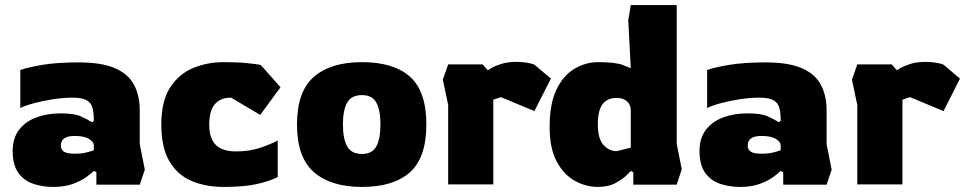

<svg xmlns="http://www.w3.org/2000/svg" viewBox="-20 -727 3805 757"><path d="M190 10Q147 10 110.5 -2.5Q74 -15 52 -46Q30 -77 30 -132Q30 -182 55 -215Q80 -248 123 -264Q166 -280 220 -280Q272 -280 298 -268.5Q324 -257 343 -245L350 -251Q350 -281 345 -301Q340 -321 322 -331.5Q304 -342 266 -342Q229 -342 187.5 -335.5Q146 -329 111.5 -319.5Q77 -310 60 -301V-451Q91 -462 148.5 -471.5Q206 -481 290 -481Q380 -481 432.5 -458.5Q485 -436 508 -393.5Q531 -351 531 -292V-159L551 -58L531 1H360V-48L350 -53Q342 -45 322 -30Q302 -15 269 -2.5Q236 10 190 10ZM275 -121Q302 -121 321.5 -126Q341 -131 350 -135V-154Q350 -167 331.5 -179Q313 -191 274 -191Q220 -191 220 -153Q220 -137 232 -129Q244 -121 275 -121Z M861 10Q792 10 736.5 -13Q681 -36 648.5 -90Q616 -144 616 -236Q616 -329 651 -382.5Q686 -436 742 -459Q798 -482 861 -482Q916 -482 955.5 -478Q995 -474 1008 -471L1086 -383L1006 -274L891 -342Q805 -342 805 -236Q805 -181 831 -155.5Q857 -130 911 -130Q965 -130 1008 -145Q1051 -160 1075 -173V-29Q1044 -13 993.5 -1.5Q943 10 861 10Z M1407 10Q1285 10 1218 -48Q1151 -106 1151 -236Q1151 -367 1218 -424.5Q1285 -482 1407 -482Q1532 -482 1596.5 -424.5Q1661 -367 1661 -236Q1661 -106 1596.5 -48Q1532 10 1407 10ZM1407 -120Q1448 -120 1464 -150.5Q1480 -181 1480 -236Q1480 -292 1464 -322Q1448 -352 1407 -352Q1365 -352 1348.5 -322Q1332 -292 1332 -236Q1332 -181 1348.5 -150.5Q1365 -120 1407 -120Z M1747 0V-313L1726 -413L1747 -473H1883L1903 -450Q1903 -450 1917 -458.5Q1931 -467 1956.5 -475Q1982 -483 2016 -483Q2036 -483 2056 -480Q2076 -477 2087 -472L2152 -417L2087 -289L1955 -344L1925 -334V0Z M2337 10Q2290 10 2246.5 -14Q2203 -38 2175 -90Q2147 -142 2147 -226Q2147 -319 2174.5 -375Q2202 -431 2246 -456.5Q2290 -482 2337 -482Q2408 -482 2437.5 -470Q2467 -458 2467 -458L2457 -647L2467 -707H2648V-160L2668 -60L2648 1H2477V-48L2467 -53Q2467 -53 2452 -37.5Q2437 -22 2408 -6Q2379 10 2337 10ZM2412 -131 2467 -145V-291Q2467 -314 2452 -327.5Q2437 -341 2412 -341Q2375 -341 2356 -316.5Q2337 -292 2337 -236Q2337 -181 2359 -156Q2381 -131 2412 -131Z M2898 10Q2855 10 2818.5 -2.5Q2782 -15 2760 -46Q2738 -77 2738 -132Q2738 -182 2763 -215Q2788 -248 2831 -264Q2874 -280 2928 -280Q2980 -280 3006 -268.5Q3032 -257 3051 -245L3058 -251Q3058 -281 3053 -301Q3048 -321 3030 -331.5Q3012 -342 2974 -342Q2937 -342 2895.5 -335.5Q2854 -329 2819.5 -319.5Q2785 -310 2768 -301V-451Q2799 -462 2856.5 -471.5Q2914 -481 2998 -481Q3088 -481 3140.5 -458.5Q3193 -436 3216 -393.5Q3239 -351 3239 -292V-159L3259 -58L3239 1H3068V-48L3058 -53Q3050 -45 3030 -30Q3010 -15 2977 -2.5Q2944 10 2898 10ZM2983 -121Q3010 -121 3029.5 -126Q3049 -131 3058 -135V-154Q3058 -167 3039.5 -179Q3021 -191 2982 -191Q2928 -191 2928 -153Q2928 -137 2940 -129Q2952 -121 2983 -121Z M3360 0V-313L3339 -413L3360 -473H3496L3516 -450Q3516 -450 3530 -458.5Q3544 -467 3569.5 -475Q3595 -483 3629 -483Q3649 -483 3669 -480Q3689 -477 3700 -472L3765 -417L3700 -289L3568 -344L3538 -334V0Z"/></svg>

Font: Rowdies
Style: Regular
Weight: 400
Designer: Jaikishan Patel
Version: Version 1.000; ttfautohint (v1.8.3)